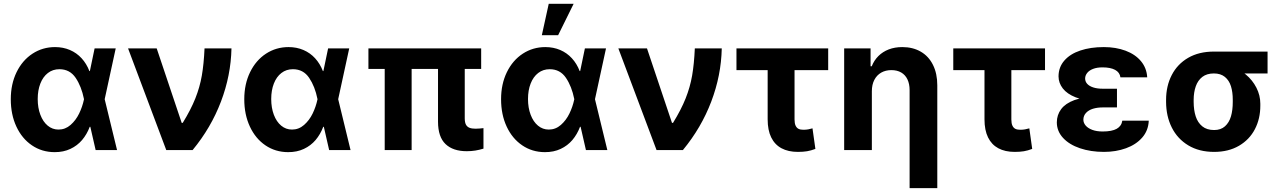

<svg xmlns="http://www.w3.org/2000/svg" viewBox="-20 -783 6692 1002"><path d="M36.3 -265.2Q36.3 -344.3 66.6 -406.5Q97 -468.6 149.8 -503Q202.5 -537.3 267.2 -537.3Q309.5 -537.3 344.9 -522.1Q380.3 -506.9 405.9 -478.8Q431.6 -450.8 446.5 -412.1H490.3L526 -266.6L590.8 0H479.1L418.1 -266.6Q405.1 -331.9 374.8 -376.8Q344.4 -421.8 290.1 -421.8Q255.4 -421.8 229.9 -402Q204.4 -382.3 190.6 -347Q176.8 -311.7 176.8 -266.2Q176.8 -220.5 190.6 -184.1Q204.3 -147.7 228.9 -127.3Q253.4 -106.8 285.4 -106.8Q320.7 -106.8 348.3 -131Q375.9 -155.2 393 -190.5Q410.2 -225.9 418.1 -263.8L473.7 -530.4H583.9L526 -263.8L490.3 -121.2H448.3Q433.5 -81.9 408.5 -52.4Q383.5 -22.9 347.3 -5.9Q311.1 11.2 264.8 11Q198.6 10.8 146.7 -24.5Q94.7 -59.7 65.5 -122.4Q36.3 -185.1 36.3 -265.2Z M648.3 -530.4H797.8L928.2 -141.9H933.7Q976 -210.6 999.4 -269.4Q1022.8 -328.2 1033.3 -388.5Q1043.8 -448.9 1047.4 -530.4H1188Q1185 -389.4 1133.2 -253Q1081.4 -116.5 985.3 0H847.6Z M1254.8 -265.2Q1254.8 -344.3 1285.2 -406.5Q1315.6 -468.6 1368.3 -503Q1421.1 -537.3 1485.8 -537.3Q1528.1 -537.3 1563.5 -522.1Q1598.9 -506.9 1624.5 -478.8Q1650.1 -450.8 1665.1 -412.1H1708.9L1744.6 -266.6L1809.4 0H1697.7L1636.7 -266.6Q1623.7 -331.9 1593.3 -376.8Q1563 -421.8 1508.7 -421.8Q1473.9 -421.8 1448.5 -402Q1423 -382.3 1409.2 -347Q1395.4 -311.7 1395.4 -266.2Q1395.4 -220.5 1409.1 -184.1Q1422.9 -147.7 1447.4 -127.3Q1472 -106.8 1504 -106.8Q1539.3 -106.8 1566.9 -131Q1594.5 -155.2 1611.6 -190.5Q1628.7 -225.9 1636.7 -263.8L1692.3 -530.4H1802.5L1744.6 -263.8L1708.9 -121.2H1666.9Q1652.1 -81.9 1627.1 -52.4Q1602.1 -22.9 1565.9 -5.9Q1529.7 11.2 1483.4 11Q1417.2 10.8 1365.2 -24.5Q1313.3 -59.7 1284.1 -122.4Q1254.8 -185.1 1254.8 -265.2Z M2491.1 -423.3H1902.7V-530.4H2491.1ZM2128.2 0H1987.7V-530.4H2128.2ZM2405.4 -530.4V-164.7Q2405.6 -143.6 2411.8 -132.3Q2418 -121 2430 -116.2Q2442.1 -111.3 2461.7 -111.3Q2474.2 -111.3 2483.1 -112.3Q2492 -113.3 2503.1 -114.3V-7.3L2501.6 -6.9Q2481.5 -0.7 2460.5 2.7Q2439.5 6.1 2415.9 6.1Q2344.2 6.1 2305.2 -31.1Q2266.1 -68.2 2265.9 -147.9V-530.4Z M2595 -265.2Q2595 -344.3 2625.3 -406.5Q2655.7 -468.6 2708.5 -503Q2761.2 -537.3 2825.9 -537.3Q2868.2 -537.3 2903.6 -522.1Q2939 -506.9 2964.6 -478.8Q2990.3 -450.8 3005.2 -412.1H3049L3084.7 -266.6L3149.5 0H3037.8L2976.8 -266.6Q2963.8 -331.9 2933.5 -376.8Q2903.1 -421.8 2848.8 -421.8Q2814.1 -421.8 2788.6 -402Q2763.1 -382.3 2749.3 -347Q2735.5 -311.7 2735.5 -266.2Q2735.5 -220.5 2749.3 -184.1Q2763 -147.7 2787.6 -127.3Q2812.1 -106.8 2844.1 -106.8Q2879.4 -106.8 2907 -131Q2934.6 -155.2 2951.7 -190.5Q2968.9 -225.9 2976.8 -263.8L3032.4 -530.4H3142.6L3084.7 -263.8L3049 -121.2H3007Q2992.2 -81.9 2967.2 -52.4Q2942.2 -22.9 2906 -5.9Q2869.8 11.2 2823.5 11Q2757.3 10.8 2705.4 -24.5Q2653.4 -59.7 2624.2 -122.4Q2595 -185.1 2595 -265.2ZM2843.7 -763.1H2973.6L2892.7 -599.2H2807.7Z M3207 -530.4H3356.5L3486.9 -141.9H3492.4Q3534.7 -210.6 3558.1 -269.4Q3581.5 -328.2 3592 -388.5Q3602.5 -448.9 3606.1 -530.4H3746.7Q3743.7 -389.4 3691.9 -253Q3640.1 -116.5 3544 0H3406.3Z M4302.1 -417.1H3823.4V-530.4H4302.1ZM4126.5 -530.4V-159.5Q4126.5 -139 4132.1 -127.2Q4137.7 -115.4 4147.4 -110.6Q4157.2 -105.8 4172.7 -105.8Q4186.7 -105.8 4198 -107.9Q4209.2 -109.9 4220.2 -113.2L4235.3 -5.9Q4212.2 2.9 4191.8 6.3Q4171.4 9.7 4143.9 9.7Q4093.6 9.7 4058.4 -9.3Q4023.2 -28.2 4004.7 -66Q3986.2 -103.7 3986.2 -160.6V-530.4Z M4530 0H4385.5V-530.4H4523.3V-437.1H4529.4Q4541.6 -468.1 4564.3 -490.7Q4587 -513.2 4618.5 -525.3Q4650 -537.3 4688.8 -537.3Q4743.9 -537.3 4785.2 -513.4Q4826.5 -489.6 4849 -444.3Q4871.5 -399.1 4871.5 -337.8V198.9H4727V-312.4Q4727 -345 4715.8 -368.6Q4704.6 -392.2 4683.1 -404.7Q4661.6 -417.1 4631.9 -417.1Q4601.8 -417.1 4578.9 -404.1Q4555.9 -391 4542.9 -366.1Q4530 -341.2 4530 -307Z M5433.7 -417.1H4954.9V-530.4H5433.7ZM5258 -530.4V-159.5Q5258 -139 5263.6 -127.2Q5269.2 -115.4 5279 -110.6Q5288.7 -105.8 5304.3 -105.8Q5318.2 -105.8 5329.5 -107.9Q5340.8 -109.9 5351.8 -113.2L5366.8 -5.9Q5343.8 2.9 5323.4 6.3Q5303 9.7 5275.5 9.7Q5225.1 9.7 5189.9 -9.3Q5154.8 -28.2 5136.3 -66Q5117.8 -103.7 5117.8 -160.6V-530.4Z M5809.2 -277.8V-222.4H5734.4Q5706.5 -222.4 5684 -215.5Q5661.5 -208.6 5647.7 -193.9Q5634 -179.2 5633.8 -158.3Q5634 -141.5 5646 -127.6Q5658 -113.6 5680.6 -105.2Q5703.1 -96.8 5734.5 -96.8Q5782.9 -96.8 5807.9 -110.9Q5832.9 -125.1 5837 -153.1H5975.1Q5972.9 -101.5 5940.8 -64.9Q5908.7 -28.3 5856.3 -9.3Q5803.8 9.7 5741.3 9.7Q5672 9.7 5616.1 -9.3Q5560.3 -28.2 5527.9 -63.2Q5495.5 -98.2 5495.3 -144.4Q5495.5 -183.4 5517.8 -213.3Q5540 -243.2 5586.5 -260.5Q5632.9 -277.8 5703.9 -277.8ZM5504.2 -384.3Q5504.4 -432.5 5534.6 -467Q5564.7 -501.6 5618 -519.4Q5671.3 -537.3 5740.7 -537.3Q5803.5 -537.3 5854.1 -518.4Q5904.7 -499.5 5934.5 -463.7Q5964.3 -427.9 5967 -379.3H5827.3Q5823.7 -405.4 5799.4 -418.4Q5775.1 -431.4 5733.7 -431.4Q5705.1 -431.4 5684.8 -423.6Q5664.5 -415.8 5653.9 -402.5Q5643.2 -389.2 5643 -373.4Q5643.2 -357 5654.1 -345.2Q5665.1 -333.3 5685.5 -326.7Q5705.9 -320 5734.4 -320H5809.2V-257.3H5703.9Q5638.4 -257.3 5593.5 -275.1Q5548.6 -292.9 5526.5 -321.5Q5504.4 -350.1 5504.2 -384.3Z M6315 -513.8Q6321 -511.5 6326.9 -505.6Q6332.9 -499.8 6340.7 -491.7Q6348.9 -479 6357.6 -469Q6366.4 -459.1 6379.2 -449.7Q6391.9 -440.2 6409.5 -434.9Q6447.7 -422.3 6482 -393.8Q6516.3 -365.3 6536.8 -325.4Q6557.3 -285.5 6557.3 -241.7V-232Q6557.5 -163.6 6529 -108.9Q6500.5 -54.1 6445.9 -22.2Q6391.2 9.7 6316.3 9.7Q6238 9.7 6181.5 -24.3Q6125 -58.3 6095.4 -117.3Q6065.7 -176.4 6065.5 -251.4V-262.4Q6065.7 -334.7 6095.2 -391.6Q6124.6 -448.6 6180.7 -481.2Q6236.9 -513.8 6315 -513.8ZM6316.3 -104.4Q6351.1 -104.4 6372.8 -123.8Q6394.5 -143.2 6404.1 -175.8Q6413.6 -208.3 6413.5 -251.4V-262.4Q6413.6 -301.9 6404.1 -332.8Q6394.5 -363.6 6372.3 -381.7Q6350.1 -399.7 6315 -399.7Q6278.1 -399.7 6254.7 -381.7Q6231.4 -363.6 6220.5 -332.7Q6209.6 -301.7 6209.4 -262.4V-251.4Q6209.6 -208.1 6220.1 -175.7Q6230.6 -143.2 6254.3 -123.8Q6278 -104.4 6316.3 -104.4ZM6595.1 -399.7H6315V-513.8H6595.1Z"/></svg>

Font: Pretendard Variable
Style: Regular
Weight: 400
Designer: Base glyphs from Inter by Rasmus Andersson; Hangul glyphs from Noto Sans CJK(Source Han Sans) by Jang Soo-young and Kang
Foundry: Kil Hyung-jin
Version: Version 1.100;FEAKit 1.0